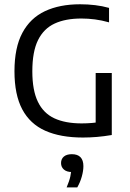

<svg xmlns="http://www.w3.org/2000/svg" viewBox="-20 -622 595 876"><path d="M358.5 5.5Q256 5.5 186.5 -25.5Q117 -56.5 81.5 -123.2Q46 -190 46 -297Q46 -404.5 82 -472Q118 -539.5 185 -571Q252 -602.5 345.5 -602.5Q380.5 -602.5 414 -598.5Q447.5 -594.5 477.5 -586V-520Q444 -529.5 413 -533.5Q382 -537.5 351 -537.5Q279 -537.5 229.2 -514.5Q179.5 -491.5 153.5 -439Q127.5 -386.5 127.5 -296.5Q127.5 -210 152.8 -157.8Q178 -105.5 228 -82.2Q278 -59 352.5 -59Q376 -59 400 -61Q424 -63 444 -67L416.5 -40V-289H490V-6Q454.5 0 422 2.8Q389.5 5.5 358.5 5.5ZM284 233Q296.5 203.5 301 182.5Q305.5 161.5 305.5 141L317.5 163H309.5Q284.5 163 271.5 151.5Q258.5 140 258.5 122Q258.5 103.5 271.2 92.5Q284 81.5 308 81.5Q334 81.5 347.2 95.2Q360.5 109 360.5 136Q360.5 157.5 353.2 183.5Q346 209.5 332.5 233Z"/></svg>

Font: Encode Sans SC SemiCondensed
Style: Regular
Weight: 400
Width: 4
Designer: Multiple Designers
Foundry: Impallari Type
Version: Version 3.002